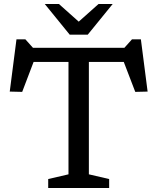

<svg xmlns="http://www.w3.org/2000/svg" viewBox="-20 -936 784 956"><path d="M321 -666H422.5V-68L523.5 -44.5V0H220V-44.5L321 -68ZM622.5 -627.5H121L153.5 -644L90.5 -478.5L28.5 -480L62 -740H106.5L154 -687L96 -698H647.5L589.5 -687L637 -740H681.5L715 -480L653.5 -478.5L590 -644ZM384 -817.5H360L470.5 -916H541L417 -763.5H327L203 -916H273.5Z"/></svg>

Font: Newsreader 9pt
Style: Regular
Weight: 400
Designer: Hugues Gentile
Foundry: Production Type
Version: Version 1.003